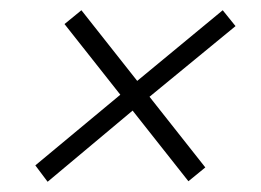

<svg xmlns="http://www.w3.org/2000/svg" viewBox="-20 -439 510 375"><path d="M73 -84 49 -116 215 -254 106 -392 139 -419 248 -281 415 -419 440 -388 272 -250 381 -112 348 -85 239 -223Z"/></svg>

Font: Saira Thin ExtraLight
Style: Italic
Weight: 250
Italic angle: -12°
Version: Version 1.101